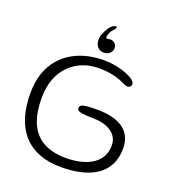

<svg xmlns="http://www.w3.org/2000/svg" viewBox="-152 -936 980 1089"><g transform="rotate(20 338.0 -392.0)"><path d="M340 37Q265 37 207.8 14.8Q150.5 -7.5 111.8 -50.2Q73 -93 53.5 -155.5Q34 -218 34 -298.5Q34 -367.5 52.2 -419.8Q70.5 -472 102.5 -509.5Q134.5 -547 176.2 -570.8Q218 -594.5 265.5 -605.5Q313 -616.5 361.5 -616.5Q399.5 -616.5 435.2 -609.8Q471 -603 499.2 -592Q527.5 -581 544 -568.5Q560.5 -556 560.5 -544Q560.5 -534.5 553.8 -528Q547 -521.5 537 -521.5Q529 -521.5 516 -528Q503 -534.5 482 -542.8Q461 -551 428.8 -557.5Q396.5 -564 349 -564Q298 -564 253.8 -546.2Q209.5 -528.5 175.5 -494.2Q141.5 -460 122.5 -410.2Q103.5 -360.5 103.5 -296Q103.5 -198 132.8 -137.2Q162 -76.5 217 -48.8Q272 -21 348.5 -21Q395 -21 435.2 -30.5Q475.5 -40 505.8 -59.2Q536 -78.5 552.8 -108Q569.5 -137.5 569.5 -177Q569.5 -209 552 -233.2Q534.5 -257.5 500.2 -271.5Q466 -285.5 416 -286Q369 -287 344 -291.2Q319 -295.5 319 -311.5Q319 -324 330 -330Q341 -336 364 -338Q387 -340 424 -340Q473 -340 512.2 -330.5Q551.5 -321 579 -301.8Q606.5 -282.5 621.2 -253Q636 -223.5 636 -184Q636 -125.5 614.2 -83.5Q592.5 -41.5 552.8 -14.8Q513 12 459 24.5Q405 37 340 37ZM365.5 -817.5Q368 -813.5 364.2 -807.5Q360.5 -801.5 354.5 -795.5Q344.5 -786.5 338.2 -773.2Q332 -760 331 -750Q330 -737.5 335 -737Q338.5 -736.5 344.2 -738Q350 -739.5 357 -739.5Q372 -739.5 383.2 -729.8Q394.5 -720 395.5 -704Q397 -686 385.5 -673Q374 -660 355 -657Q331.5 -653 315 -666Q298.5 -679 295 -701Q290.5 -725.5 299.2 -748.2Q308 -771 321 -790.5Q328.5 -801 337.2 -809.2Q346 -817.5 354 -819.5Q357.5 -821 360.8 -820.8Q364 -820.5 365.5 -817.5Z"/></g></svg>

Font: Gluten ExtraLight
Style: Regular
Weight: 250
Designer: Tyler Finck
Foundry: Etcetera Type Company
Version: Version 1.300